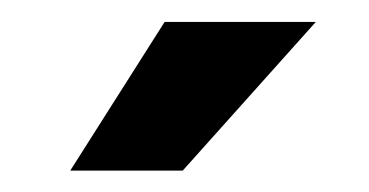

<svg xmlns="http://www.w3.org/2000/svg" viewBox="-20 -755 338 176"><path d="M44.4 -598.6 130.9 -734.9H269.5L147.5 -598.6Z"/></svg>

Font: Yantramanav
Style: Bold
Weight: 700
Version: Version 1.001;PS 1.0;hotconv 1.0.72;makeotf.lib2.5.5900; ttf